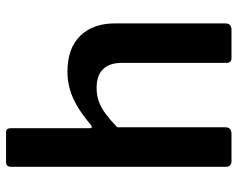

<svg xmlns="http://www.w3.org/2000/svg" viewBox="-95 -687 782 632"><g transform="rotate(-90 296.0 -371.0)"><path d="M82 0Q63 0 63 -18V-725Q63 -742 78 -742H177Q190 -742 190 -727V-467Q190 -461 193 -460Q196 -459 201 -463Q234 -491 262 -507.5Q290 -524 318 -532Q346 -540 376 -540Q453 -540 494 -498Q535 -456 535 -383V-21Q535 0 514 0H422Q413 0 409 -4Q405 -8 405 -18V-362Q405 -401 384.5 -422.5Q364 -444 322 -444Q298 -444 277.5 -436.5Q257 -429 237 -414Q217 -399 193 -376V-20Q193 0 171 0H82Z"/></g></svg>

Font: Libre Franklin Thin SemiBold
Style: Regular
Weight: 600
Version: Version 3.000